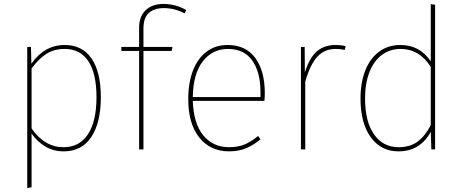

<svg xmlns="http://www.w3.org/2000/svg" viewBox="-20 -757 2343 973"><path d="M491 -264Q491 -135 442.5 -62.5Q394 10 303 10Q250 10 209 -15Q168 -40 140 -80V192L118 196V-519H137L139 -434Q205 -529 308 -529Q397 -529 444 -460.5Q491 -392 491 -264ZM469 -264Q469 -384 428 -446.5Q387 -509 308 -509Q254 -509 215 -484Q176 -459 140 -410V-106Q206 -11 302 -11Q383 -11 426 -77Q469 -143 469 -264Z M707 -614V-519H854L850 -499H707V0H685V-499H595V-519H685V-617Q685 -674 718.5 -705.5Q752 -737 808 -737Q870 -737 924 -706L916 -689Q864 -716 810 -716Q761 -716 734 -691Q707 -666 707 -614Z M1320 -246H957Q961 -130 1010.5 -70.5Q1060 -11 1141 -11Q1185 -11 1218.5 -24.5Q1252 -38 1288 -68L1300 -51Q1264 -21 1226.5 -5.5Q1189 10 1141 10Q1046 10 990 -60Q934 -130 934 -255Q934 -339 958.5 -401Q983 -463 1028 -496Q1073 -529 1133 -529Q1226 -529 1274 -463Q1322 -397 1322 -284Q1322 -268 1320 -246ZM1300 -292Q1300 -391 1258.5 -450Q1217 -509 1135 -509Q1057 -509 1008 -446.5Q959 -384 957 -265H1300Z M1732 -523 1727 -504Q1705 -509 1681 -509Q1624 -509 1588 -469.5Q1552 -430 1527 -344V0H1505V-519H1524L1525 -390Q1547 -462 1584.5 -495.5Q1622 -529 1681 -529Q1708 -529 1732 -523Z M2185 -733V0H2166L2163 -89Q2109 10 1999 10Q1911 10 1859 -61.5Q1807 -133 1807 -258Q1807 -338 1831 -399.5Q1855 -461 1901 -495Q1947 -529 2009 -529Q2108 -529 2163 -446V-736ZM2163 -123V-418Q2105 -509 2010 -509Q1956 -509 1915 -478.5Q1874 -448 1852 -391Q1830 -334 1830 -258Q1830 -141 1875.5 -76Q1921 -11 2000 -11Q2058 -11 2096.5 -39.5Q2135 -68 2163 -123Z"/></svg>

Font: Fira Sans Thin
Style: Regular
Weight: 100
Designer: bBox Type GmbH & Carrois Corporate GbR & Edenspiekermann AG
Foundry: bBox Type GmbH & Carrois Corporate GbR & Edenspiekermann AG
Version: Version 4.301